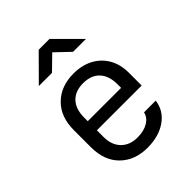

<svg xmlns="http://www.w3.org/2000/svg" viewBox="-221 -909 1043 1043"><g transform="rotate(-45 300.0 -387.5)"><path d="M300 10Q203 10 143.5 -48.5Q84 -107 84 -210V-340Q84 -443 143.5 -501.5Q203 -560 300 -560Q365 -560 413.5 -534Q462 -508 489 -461Q516 -414 516 -350V-252H172V-200Q172 -139 207 -103.5Q242 -68 300 -68Q350 -68 382.5 -87.5Q415 -107 422 -140H512Q503 -71 445 -30.5Q387 10 300 10ZM172 -322H428V-350Q428 -415 394.5 -450.5Q361 -486 300 -486Q239 -486 205.5 -450.5Q172 -415 172 -350ZM119 -645 258 -785H341L481 -645H382L300 -723L220 -645Z"/></g></svg>

Font: JetBrains Mono NL
Style: Regular
Weight: 400
Monospace: yes
Designer: Philipp Nurullin, Konstantin Bulenkov
Foundry: JetBrains
Version: Version 2.305; ttfautohint (v1.8.4.7-5d5b)